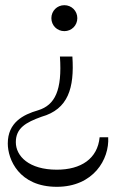

<svg xmlns="http://www.w3.org/2000/svg" viewBox="-20 -520 447 740"><path d="M228 -500C200 -500 178 -478 178 -450C178 -422 200 -400 228 -400C256 -400 278 -422 278 -450C278 -478 256 -500 228 -500ZM397 9H364C356 92 292 134 199 134C92 134 41 82 41 28C41 -26 79 -48 140 -70C243 -99 267 -181 259 -302H211C220 -172 192 -115 127 -95C68 -78 10 -47 10 33C10 94 53 200 199 200C340 200 402 94 397 9Z"/></svg>

Font: Space Cowgirl Light
Style: Regular
Weight: 300
Designer: Valery Marier
Foundry: Valery Marier
Version: Version 1.000;hotconv 1.0.109;makeotfexe 2.5.65596